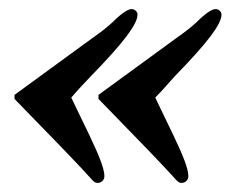

<svg xmlns="http://www.w3.org/2000/svg" viewBox="-20 -435 540 423"><path d="M12 -226V-217C97 -130 156 -69 180 -42C187 -34 190 -32 195 -32C204 -32 210 -39 210 -47C210 -62 200 -89 177 -137L137 -220C155 -241 165 -251 182 -269C253 -342 283 -382 283 -403C283 -409 277 -415 270 -415C262 -415 248 -406 229 -387C216 -375 206 -367 182 -350ZM197 -226V-217C282 -130 341 -69 365 -42C372 -34 375 -32 380 -32C389 -32 395 -39 395 -47C395 -62 385 -89 362 -137L322 -220C342 -240 350 -251 367 -269C438 -342 468 -382 468 -403C468 -409 462 -415 455 -415C447 -415 433 -406 414 -387C401 -375 391 -367 367 -350Z"/></svg>

Font: XITS
Style: Bold Italic
Weight: 700
Italic angle: -16.33°
Designer: MicroPress Inc., with final additions and corrections provided by Coen Hoffman, Elsevier (retired)
Version: Version 1.302